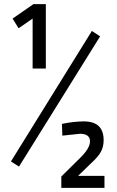

<svg xmlns="http://www.w3.org/2000/svg" viewBox="-20 -810 569 930"><path d="M202 -790V-478H138V-720L70 -673L41 -720L142 -790ZM33 -28 425 -660 465 -634 72 -3ZM486 100H277V45L365 -42Q416 -91 416 -125Q416 -162 367 -162L282 -153L280 -210Q339 -222 386 -222Q482 -222 482 -131Q482 -98 468 -73.5Q454 -49 421 -19L358 42H486Z"/></svg>

Font: Titillium Web
Style: Regular
Weight: 400
Version: Version 1.001;PS 57.000;hotconv 1.0.70;makeotf.lib2.5.55311